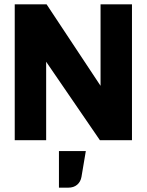

<svg xmlns="http://www.w3.org/2000/svg" viewBox="-20 -647 677 886"><path d="M48 0ZM589 -627V0H441L193 -362V0H48V-627H195L444 -251V-627ZM376 50 356 169Q352 192 336 205.5Q320 219 295 219H252V50Z"/></svg>

Font: Blinker
Style: Bold
Weight: 700
Designer: Juergen Huber
Foundry: supertype
Version: Version 1.015;PS 1.15;hotconv 1.0.88;makeotf.lib2.5.647800; 